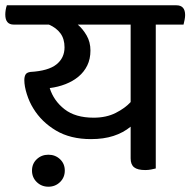

<svg xmlns="http://www.w3.org/2000/svg" viewBox="-51 -632 720 726"><path d="M132 74Q106 74 88 56.5Q70 39 70 13Q70 -13 88 -30Q106 -47 132 -47Q158 -47 176 -30Q194 -13 194 13Q194 39 176 56.5Q158 74 132 74ZM538 -539V5Q530 7 520 9Q510 11 498 11Q469 11 456 0.5Q443 -10 443 -33V-153Q415 -130 378 -118Q341 -106 293 -106Q215 -106 160.5 -138.5Q106 -171 75 -222Q60 -246 50.5 -276Q41 -306 41 -329Q41 -342 45.5 -350Q50 -358 64 -360Q132 -364 162.5 -388.5Q193 -413 193 -453Q193 -485 177.5 -506Q162 -527 134 -539H1Q-31 -539 -31 -577Q-31 -585 -29.5 -594.5Q-28 -604 -25 -612H616Q649 -612 649 -575Q649 -567 647 -557Q645 -547 643 -539ZM303 -187Q351 -187 386.5 -205Q422 -223 443 -246V-539H243Q262 -523 276.5 -498Q291 -473 291 -441Q291 -409 279 -384.5Q267 -360 246 -342.5Q225 -325 197 -314Q169 -303 137 -299Q152 -251 193 -219Q234 -187 303 -187Z"/></svg>

Font: Baloo 2 Medium
Style: Regular
Weight: 500
Designer: Sarang Kulkarni and Ek Type
Foundry: Ek Type
Version: Version 1.640;hotconv 1.0.111;makeotfexe 2.5.65597; ttfautoh